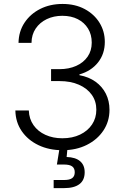

<svg xmlns="http://www.w3.org/2000/svg" viewBox="-20 -758 636 982"><path d="M300.3 10.3Q231 10.3 176.8 -15.6Q122.6 -41.5 91.1 -87.4Q59.6 -133.3 58.6 -192.9H127.4Q128.9 -149.9 151.4 -117.9Q173.8 -85.9 212.2 -68.4Q250.5 -50.8 298.8 -50.8Q350.6 -50.8 389.6 -69.6Q428.7 -88.4 450.7 -121.3Q472.7 -154.3 472.7 -196.8Q472.7 -240.7 449.2 -273.4Q425.8 -306.2 383.5 -324.7Q341.3 -343.3 284.2 -343.3H241.2V-404.3H284.2Q332 -404.3 369.4 -420.9Q406.7 -437.5 428 -468Q449.2 -498.5 449.2 -540Q449.2 -581.1 430.4 -611.8Q411.6 -642.6 377.9 -659.9Q344.2 -677.2 298.8 -677.2Q254.9 -677.2 219.2 -660.2Q183.6 -643.1 162.6 -612.1Q141.6 -581.1 141.1 -538.6H74.7Q75.7 -597.2 105.5 -642.1Q135.3 -687 185.8 -712.4Q236.3 -737.8 299.8 -737.8Q364.3 -737.8 413.1 -711.7Q461.9 -685.5 489 -641.6Q516.1 -597.7 516.1 -543.5Q516.1 -482.4 481.2 -438.5Q446.3 -394.5 386.2 -377.4V-373.5Q434.1 -364.7 468.5 -340.1Q502.9 -315.4 521.5 -278.6Q540 -241.7 540 -196.3Q540 -137.2 509 -90.6Q478 -43.9 423.8 -16.8Q369.6 10.3 300.3 10.3ZM254.4 204.1V162.6H308.6Q336.4 162.6 349.4 152.8Q362.3 143.1 362.3 123Q362.3 103 349.4 93.3Q336.4 83.5 307.1 83.5H271L287.6 -18.6H325.2V0L320.8 44.9Q366.2 46.4 389.6 66.4Q413.1 86.4 413.1 123Q413.1 163.6 386.2 183.8Q359.4 204.1 308.6 204.1Z"/></svg>

Font: Inter 20pt Light
Style: Regular
Weight: 300
Version: Version 4.001;git-66647c0bb